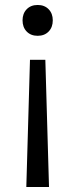

<svg xmlns="http://www.w3.org/2000/svg" viewBox="-20 -578 302 769"><path d="M70.3 -496.6Q70.3 -523.9 86.9 -541Q103.5 -558.1 130.9 -558.1Q158.2 -558.1 174.8 -541Q191.4 -523.9 191.4 -496.6Q191.4 -468.8 174.8 -451.7Q158.2 -434.6 130.9 -434.6Q103.5 -434.6 86.9 -451.7Q70.3 -468.8 70.3 -496.6ZM100.1 -338.4H161.6L176.3 170.9H85.4Z"/></svg>

Font: Lycee Sans
Style: Regular
Weight: 400
Designer: Justin Alvin
Foundry: Alkove Design
Version: Version 1.030